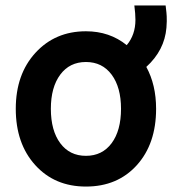

<svg xmlns="http://www.w3.org/2000/svg" viewBox="-20 -661 635 706"><path d="M554 -261Q554 -132 483 -53.5Q412 25 296 25Q181 25 109.5 -54Q38 -133 38 -261Q38 -388 110.5 -467Q183 -546 296 -546Q383 -546 446 -495Q478 -533 478 -588Q478 -610 474 -641H589Q593 -609 593 -601Q594 -585 592 -559Q585 -476 518 -415Q554 -349 554 -261ZM425 -261Q425 -340 390.5 -386.5Q356 -433 296 -433Q236 -433 201.5 -386.5Q167 -340 167 -261Q167 -181 201.5 -134.5Q236 -88 296 -88Q356 -88 390.5 -134.5Q425 -181 425 -261Z"/></svg>

Font: Repo
Style: DemiBold
Weight: 600
Designer: Stefan Peev
Foundry: Context Ltd
Version: Version 001.000